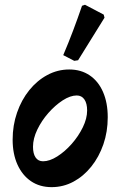

<svg xmlns="http://www.w3.org/2000/svg" viewBox="-20 -758 495 790"><path d="M192.5 12Q143.5 12 107.5 -12.4Q71.6 -36.9 51.8 -80.9Q32 -124.9 32 -183.4Q32 -242.4 50.2 -294.8Q68.4 -347.2 100.5 -387Q132.5 -426.7 174.8 -449.4Q217 -472.1 264.9 -472.1Q313.4 -472.1 349.1 -447.9Q384.8 -423.7 404 -379.4Q423.3 -335.1 423.3 -275.6Q423.3 -216.1 405.4 -164.2Q387.4 -112.2 355.6 -72.5Q323.8 -32.8 282.1 -10.4Q240.4 12 192.5 12ZM157.1 -94.4Q184.1 -94.4 215.5 -114.3Q246.9 -134.2 274.8 -165.7Q302.7 -197.3 320.6 -233.8Q338.5 -270.3 338.5 -303.5Q338.5 -332.4 327.3 -348.8Q316.1 -365.2 295.8 -365.2Q269.3 -365.2 238.1 -345.1Q207 -324.9 179 -293.1Q151.1 -261.4 133.4 -224.6Q115.8 -187.8 115.8 -154Q115.8 -125.6 126.5 -110Q137.2 -94.4 157.1 -94.4ZM410 -685.2 301.3 -510.1 285.5 -507.7 240.2 -531.1Q261.6 -581.3 280.8 -632.2Q300 -683.1 317.5 -734.2L329.7 -738.4L406.7 -697.9Z"/></svg>

Font: Alegreya
Style: Italic
Weight: 400
Italic angle: -7°
Designer: Juan Pablo del Peral
Foundry: Huerta Tipografica
Version: Version 2.009